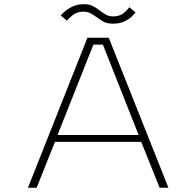

<svg xmlns="http://www.w3.org/2000/svg" viewBox="-20 -876 915 896"><path d="M766 0H725L639 -214H236.5L151 0H110.5L388 -700H487.5ZM416 -668 248.5 -246H627L460 -668ZM507 -765.5Q480 -765.5 462.5 -775.2Q445 -785 430 -796.5Q416.5 -806 402.8 -813.8Q389 -821.5 369.5 -821.5Q339.5 -821.5 320.2 -806.2Q301 -791 293 -779.5L263.5 -803.5Q267 -808.5 281 -821.2Q295 -834 318 -845.2Q341 -856.5 371.5 -856.5Q397.5 -856.5 414.8 -847Q432 -837.5 446.5 -826.5Q460 -815.5 474.2 -807.5Q488.5 -799.5 508.5 -799.5Q538.5 -799.5 557.2 -815Q576 -830.5 583.5 -842.5L612.5 -818Q609 -812.5 596.2 -799.8Q583.5 -787 561 -776.2Q538.5 -765.5 507 -765.5Z"/></svg>

Font: Trispace SemiExpanded Thin
Style: Regular
Weight: 100
Width: 6
Designer: Tyler Finck
Foundry: Etcetera Type Company
Version: Version 1.210; ttfautohint (v1.8.3)